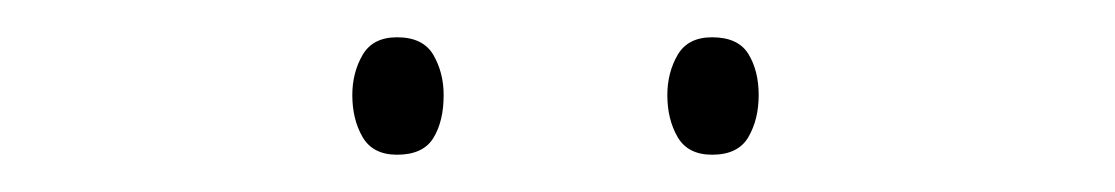

<svg xmlns="http://www.w3.org/2000/svg" viewBox="-20 -724 598 103"><path d="M169 -673Q169 -685 174.5 -694.5Q180 -704 193 -704Q207 -704 212.5 -694.5Q218 -685 218 -673Q218 -659 212.5 -650Q207 -641 193 -641Q180 -641 174.5 -650.5Q169 -660 169 -673ZM338 -673Q338 -685 343.5 -694.5Q349 -704 362 -704Q376 -704 381.5 -695Q387 -686 387 -673Q387 -660 381.5 -650.5Q376 -641 362 -641Q349 -641 343.5 -650.5Q338 -660 338 -673Z"/></svg>

Font: Noto Sans Thai SemCond Thin
Style: Regular
Weight: 100
Width: 4
Designer: Monotype Design Team
Foundry: Monotype Imaging Inc.
Version: Version 2.002; ttfautohint (v1.8.4.7-5d5b)